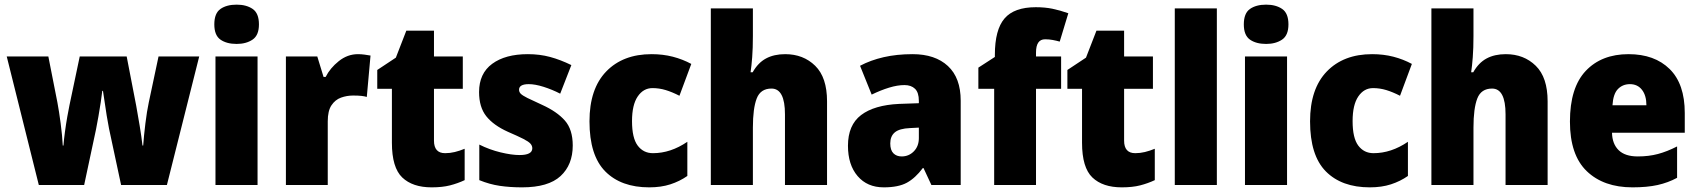

<svg xmlns="http://www.w3.org/2000/svg" viewBox="-20 -862 7304 826"><path d="M449 -309Q444 -334 439 -365Q434 -396 430 -424.5Q426 -453 423 -471H420Q418 -452 413.5 -422.5Q409 -393 403.5 -361.5Q398 -330 393 -305L342 -66H147L9 -619H188L227 -421Q234 -384 241 -331Q248 -278 250 -236H253Q255 -262 259.5 -295.5Q264 -329 269.5 -360Q275 -391 279 -410L323 -619H525L566 -407Q573 -369 581 -320.5Q589 -272 593 -236H596Q599 -278 605.5 -331Q612 -384 620 -421L662 -619H837L698 -66H501Z M998 -842Q1040 -842 1067 -823.5Q1094 -805 1094 -757Q1094 -710 1066.5 -691.5Q1039 -673 998 -673Q955 -673 928.5 -691.5Q902 -710 902 -757Q902 -805 928.5 -823.5Q955 -842 998 -842ZM1088 -619V-66H907V-619Z M1520 -629Q1534 -629 1548.5 -627Q1563 -625 1574 -623L1558 -445Q1548 -448 1534.5 -449.5Q1521 -451 1499 -451Q1472 -451 1447 -442Q1422 -433 1406 -409Q1390 -385 1390 -340V-66H1210V-619H1345L1372 -531H1381Q1400 -569 1437.5 -599Q1475 -629 1520 -629Z M1895 -203Q1916 -203 1936.5 -208Q1957 -213 1979 -222V-87Q1949 -73 1916 -64.5Q1883 -56 1837 -56Q1755 -56 1710.5 -98.5Q1666 -141 1666 -248V-480H1603V-561L1683 -614L1728 -730H1847V-619H1971V-480H1847V-257Q1847 -203 1895 -203Z M2444 -236Q2444 -153 2391.5 -104.5Q2339 -56 2226 -56Q2174 -56 2130 -62.5Q2086 -69 2042 -87V-240Q2086 -218 2133.5 -206.5Q2181 -195 2215 -195Q2270 -195 2270 -224Q2270 -235 2262 -244Q2254 -253 2231.5 -264.5Q2209 -276 2165 -295Q2103 -323 2072 -362Q2041 -401 2041 -466Q2041 -546 2097.5 -587.5Q2154 -629 2251 -629Q2302 -629 2346.5 -617Q2391 -605 2438 -582L2390 -459Q2355 -477 2318.5 -488.5Q2282 -500 2255 -500Q2213 -500 2213 -476Q2213 -466 2220.5 -458.5Q2228 -451 2249 -440.5Q2270 -430 2312 -411Q2376 -382 2410 -343.5Q2444 -305 2444 -236Z M2773 -56Q2652 -56 2584 -124.5Q2516 -193 2516 -340Q2516 -480 2588 -554.5Q2660 -629 2783 -629Q2832 -629 2874.5 -618Q2917 -607 2954 -587L2903 -450Q2872 -466 2844 -474.5Q2816 -483 2787 -483Q2748 -483 2723.5 -447Q2699 -411 2699 -341Q2699 -268 2723.5 -235.5Q2748 -203 2789 -203Q2865 -203 2937 -252V-105Q2904 -82 2864 -69Q2824 -56 2773 -56Z M3219 -707Q3219 -655 3216 -616Q3213 -577 3209 -551H3218Q3241 -592 3275.5 -610.5Q3310 -629 3358 -629Q3436 -629 3487 -579Q3538 -529 3538 -426V-66H3357V-370Q3357 -481 3299 -481Q3252 -481 3235.5 -438.5Q3219 -396 3219 -313V-66H3038V-826H3219Z M3906 -629Q4003 -629 4058 -578Q4113 -527 4113 -429V-66H3987L3953 -139H3950Q3918 -96 3881.5 -76Q3845 -56 3782 -56Q3711 -56 3669.5 -104.5Q3628 -153 3628 -235Q3628 -324 3684.5 -367Q3741 -410 3848 -415L3933 -418V-428Q3933 -464 3916.5 -480Q3900 -496 3871 -496Q3841 -496 3805 -485Q3769 -474 3730 -455L3680 -579Q3725 -603 3781.5 -616Q3838 -629 3906 -629ZM3895 -311Q3849 -309 3829.5 -292.5Q3810 -276 3810 -245Q3810 -216 3823.5 -202.5Q3837 -189 3859 -189Q3890 -189 3911.5 -211Q3933 -233 3933 -268V-313Z M4545 -480H4437V-66H4257V-480H4189V-571L4260 -617V-626Q4260 -734 4301.5 -782.5Q4343 -831 4436 -831Q4475 -831 4507 -824.5Q4539 -818 4576 -805L4539 -683Q4525 -687 4509 -690Q4493 -693 4476 -693Q4437 -693 4437 -636V-619H4545Z M4864 -203Q4885 -203 4905.5 -208Q4926 -213 4948 -222V-87Q4918 -73 4885 -64.5Q4852 -56 4806 -56Q4724 -56 4679.5 -98.5Q4635 -141 4635 -248V-480H4572V-561L4652 -614L4697 -730H4816V-619H4940V-480H4816V-257Q4816 -203 4864 -203Z M5215 -66H5034V-826H5215Z M5427 -842Q5469 -842 5496 -823.5Q5523 -805 5523 -757Q5523 -710 5495.5 -691.5Q5468 -673 5427 -673Q5384 -673 5357.5 -691.5Q5331 -710 5331 -757Q5331 -805 5357.5 -823.5Q5384 -842 5427 -842ZM5517 -619V-66H5336V-619Z M5873 -56Q5752 -56 5684 -124.5Q5616 -193 5616 -340Q5616 -480 5688 -554.5Q5760 -629 5883 -629Q5932 -629 5974.5 -618Q6017 -607 6054 -587L6003 -450Q5972 -466 5944 -474.5Q5916 -483 5887 -483Q5848 -483 5823.5 -447Q5799 -411 5799 -341Q5799 -268 5823.5 -235.5Q5848 -203 5889 -203Q5965 -203 6037 -252V-105Q6004 -82 5964 -69Q5924 -56 5873 -56Z M6319 -707Q6319 -655 6316 -616Q6313 -577 6309 -551H6318Q6341 -592 6375.5 -610.5Q6410 -629 6458 -629Q6536 -629 6587 -579Q6638 -529 6638 -426V-66H6457V-370Q6457 -481 6399 -481Q6352 -481 6335.5 -438.5Q6319 -396 6319 -313V-66H6138V-826H6319Z M6986 -629Q7098 -629 7163 -565Q7228 -501 7228 -376V-291H6915Q6916 -243 6943.5 -216Q6971 -189 7026 -189Q7073 -189 7112.5 -199.5Q7152 -210 7195 -232V-97Q7156 -76 7111 -66Q7066 -56 7003 -56Q6879 -56 6806.5 -125.5Q6734 -195 6734 -339Q6734 -485 6802 -557Q6870 -629 6986 -629ZM6992 -500Q6961 -500 6940.5 -479Q6920 -458 6917 -409H7063Q7063 -451 7044 -475.5Q7025 -500 6992 -500Z"/></svg>

Font: Noto Sans Malayalam UI SemiCondensed Black
Style: Regular
Weight: 900
Width: 4
Designer: Jelle Bosma - Monotype Design Team
Foundry: Monotype Imaging Inc.
Version: Version 2.104; ttfautohint (v1.8.4.7-5d5b)